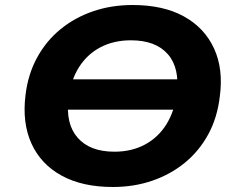

<svg xmlns="http://www.w3.org/2000/svg" viewBox="-20 -736 947 767"><path d="M168 -298 187 -419H771L752 -298ZM431 11Q309 11 226 -34.5Q143 -80 105.5 -163Q68 -246 82 -357Q92 -440 128.5 -506.5Q165 -573 222 -619.5Q279 -666 352 -691Q425 -716 510 -716Q632 -716 714.5 -670.5Q797 -625 835 -542.5Q873 -460 858 -350Q848 -265 811.5 -198.5Q775 -132 718 -85.5Q661 -39 588 -14Q515 11 431 11ZM437 -130Q506 -130 559 -158.5Q612 -187 644.5 -239Q677 -291 686 -362Q699 -464 650.5 -519.5Q602 -575 503 -575Q434 -575 381 -547Q328 -519 295.5 -467.5Q263 -416 254 -344Q241 -242 290 -186Q339 -130 437 -130Z"/></svg>

Font: Nunito Sans 10pt SemiExpanded ExtraBold
Style: Italic
Weight: 800
Width: 6
Italic angle: -9°
Designer: Vernon Adams
Foundry: Vernon Adams
Version: Version 3.101;gftools[0.9.27]